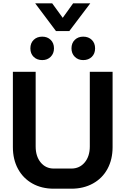

<svg xmlns="http://www.w3.org/2000/svg" viewBox="-20 -1135 760 1163"><path d="M58 -244V-700H196V-248Q196 -188 226.5 -151Q257 -114 306 -114H412Q462 -114 493 -151Q524 -188 524 -248V-700H662V-244Q662 -169 631 -112Q600 -55 543 -23.5Q486 8 412 8H306Q232 8 176 -23.5Q120 -55 89 -112Q58 -169 58 -244ZM193 -1115H296L360 -1027L423 -1115H527L400 -947H319ZM164 -842Q164 -874 184 -893.5Q204 -913 236 -913Q267 -913 287 -893.5Q307 -874 307 -842Q307 -811 287 -791Q267 -771 236 -771Q204 -771 184 -790.5Q164 -810 164 -842ZM413 -842Q413 -874 433 -893.5Q453 -913 484 -913Q516 -913 536 -893.5Q556 -874 556 -842Q556 -810 536 -790.5Q516 -771 484 -771Q453 -771 433 -791Q413 -811 413 -842Z"/></svg>

Font: Stavian Bold
Style: Bold
Weight: 700
Version: Version 1.000; ttfautohint (v1.6)